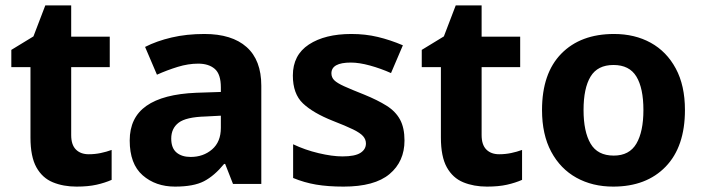

<svg xmlns="http://www.w3.org/2000/svg" viewBox="-20 -682 2608 712"><path d="M309 -110Q332 -110 353.5 -114.5Q375 -119 394 -126V-15Q369 -4 338 3Q307 10 264 10Q215 10 176 -6Q137 -22 115 -61.5Q93 -101 93 -172V-433H22V-497L104 -547L148 -662H244V-546H387V-433H244V-181Q244 -145 261.5 -127.5Q279 -110 309 -110Z M738 -556Q840 -556 894.5 -507.5Q949 -459 949 -364V0H844L815 -74H811Q775 -30 736.5 -10Q698 10 629 10Q557 10 509 -32Q461 -74 461 -161Q461 -246 523 -289.5Q585 -333 708 -338L799 -341V-358Q799 -407 776.5 -426.5Q754 -446 715 -446Q678 -446 639 -434Q600 -422 562 -405L518 -508Q561 -530 616.5 -543Q672 -556 738 -556ZM742 -250Q670 -248 642.5 -227Q615 -206 615 -168Q615 -133 634.5 -116.5Q654 -100 687 -100Q734 -100 766.5 -128Q799 -156 799 -208V-253Z M1480 -161Q1480 -83 1424.5 -36.5Q1369 10 1254 10Q1196 10 1152 2.5Q1108 -5 1067 -22V-147Q1111 -126 1161.5 -114Q1212 -102 1250 -102Q1296 -102 1316.5 -115Q1337 -128 1337 -150Q1337 -165 1326.5 -177Q1316 -189 1289.5 -202Q1263 -215 1214 -234Q1141 -263 1103.5 -298.5Q1066 -334 1066 -402Q1066 -478 1125.5 -517Q1185 -556 1283 -556Q1335 -556 1381 -545Q1427 -534 1474 -514L1430 -411Q1392 -428 1352 -439Q1312 -450 1281 -450Q1209 -450 1209 -410Q1209 -395 1219.5 -384.5Q1230 -374 1256.5 -362Q1283 -350 1331 -331Q1380 -311 1413.5 -290Q1447 -269 1463.5 -238.5Q1480 -208 1480 -161Z M1831 -110Q1854 -110 1875.5 -114.5Q1897 -119 1916 -126V-15Q1891 -4 1860 3Q1829 10 1786 10Q1737 10 1698 -6Q1659 -22 1637 -61.5Q1615 -101 1615 -172V-433H1544V-497L1626 -547L1670 -662H1766V-546H1909V-433H1766V-181Q1766 -145 1783.5 -127.5Q1801 -110 1831 -110Z M2520 -274Q2520 -138 2448.5 -64Q2377 10 2254 10Q2177 10 2117.5 -23Q2058 -56 2024 -119.5Q1990 -183 1990 -274Q1990 -410 2061.5 -483Q2133 -556 2257 -556Q2334 -556 2393 -523.5Q2452 -491 2486 -428Q2520 -365 2520 -274ZM2144 -274Q2144 -194 2170 -149.5Q2196 -105 2256 -105Q2314 -105 2340 -149.5Q2366 -194 2366 -274Q2366 -355 2340 -398Q2314 -441 2255 -441Q2196 -441 2170 -398Q2144 -355 2144 -274Z"/></svg>

Font: Noto Sans Cherokee
Style: Bold
Weight: 700
Designer: Monotype Design Team
Foundry: Monotype Imaging Inc.
Version: Version 2.001; ttfautohint (v1.8.4.7-5d5b)